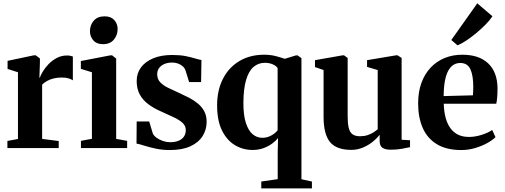

<svg xmlns="http://www.w3.org/2000/svg" viewBox="-20 -870 2966 1128"><path d="M23.5 0V-42L85.5 -53.5V-445.5L24.5 -465V-512.5L178.5 -545H190L214.5 -526.5V-502L211.5 -413L214.5 -414.5Q218 -427 230.8 -448.5Q243.5 -470 264.2 -492Q285 -514 312.8 -529Q340.5 -544 373.5 -544Q386 -544 394.2 -542Q402.5 -540 408 -538V-398Q400 -404 384 -409.2Q368 -414.5 343 -414.5Q316 -414.5 294.2 -409Q272.5 -403.5 256 -394Q239.5 -384.5 227.5 -373V-54L325 -41.5V0Z M455.5 0V-42.5L520 -54.5V-445.5L455 -465.5V-511.5L629 -545H638.5L662.5 -526V-54L727 -42.5V0ZM584.5 -610.5Q547.5 -610.5 528 -633.2Q508.5 -656 508.5 -686.5Q508.5 -723 530.8 -748.5Q553 -774 594 -774H595Q632 -774 651.5 -752.2Q671 -730.5 671 -699.5Q671 -663.5 648.8 -637Q626.5 -610.5 585.5 -610.5Z M977.5 11.5Q933.5 11.5 895.2 3.2Q857 -5 828 -14.2Q799 -23.5 782 -26.5L783 -156.5H856.5L878 -85Q884.5 -71.5 900.8 -60Q917 -48.5 938 -41.5Q959 -34.5 978 -34.5Q1009.5 -34.5 1030.2 -43.5Q1051 -52.5 1061.2 -68.5Q1071.5 -84.5 1071.5 -105Q1071.5 -130 1053.5 -147.2Q1035.5 -164.5 1003 -180Q970.5 -195.5 925.5 -215.5Q884 -233.5 851.8 -257.5Q819.5 -281.5 801.2 -314.8Q783 -348 783 -394.5Q783 -439.5 808.2 -473.8Q833.5 -508 880.2 -527.5Q927 -547 991.5 -547Q1037.5 -547 1070 -540.5Q1102.5 -534 1125 -527Q1147.5 -520 1163.5 -517.5L1161.5 -388H1091L1070 -456Q1065 -470 1053.8 -480.2Q1042.5 -490.5 1026.5 -496.5Q1010.5 -502.5 991 -502.5Q966 -502.5 946.2 -494.2Q926.5 -486 915 -470.8Q903.5 -455.5 903.5 -434Q903.5 -405.5 921.2 -386.8Q939 -368 967.5 -354.2Q996 -340.5 1028 -326Q1059 -312 1088.8 -296.8Q1118.5 -281.5 1142.2 -262Q1166 -242.5 1180 -216.2Q1194 -190 1194 -154.5Q1194 -108.5 1170.5 -70.8Q1147 -33 1099 -10.8Q1051 11.5 977.5 11.5Z M1515 237V196.5L1611.5 182.5V23L1613.5 -59Q1600.5 -42.5 1578.5 -26.2Q1556.5 -10 1527.5 0.5Q1498.5 11 1463.5 11Q1407.5 11 1360.2 -17.2Q1313 -45.5 1284.2 -103.5Q1255.5 -161.5 1255.5 -251Q1255.5 -340 1289.8 -407Q1324 -474 1386.2 -511.2Q1448.5 -548.5 1532 -548.5Q1570.5 -548.5 1601.8 -540Q1633 -531.5 1653 -524.5L1718.5 -544.5H1728.5L1751 -528.5V183L1812.5 196.5V237ZM1520.5 -60.5Q1542 -60.5 1559.8 -67.5Q1577.5 -74.5 1590.5 -84.5Q1603.5 -94.5 1611 -104.5V-470Q1603.5 -482.5 1583 -491.8Q1562.5 -501 1536 -501Q1497.5 -501 1469.2 -476.5Q1441 -452 1425.8 -400.5Q1410.5 -349 1410 -267.5Q1409.5 -193.5 1424.5 -147.8Q1439.5 -102 1464.5 -81.2Q1489.5 -60.5 1520.5 -60.5Z M2275 9.5Q2243.5 9.5 2227 -1.8Q2210.5 -13 2210.5 -41.5V-78.5Q2194 -56.5 2168.2 -36Q2142.5 -15.5 2110.8 -2.5Q2079 10.5 2044 10.5Q1957 10.5 1919 -35.2Q1881 -81 1881 -184.5V-458.5L1830.5 -476V-516.5L1993 -545H2001L2022.5 -529.5V-185Q2022.5 -144 2028.8 -118.5Q2035 -93 2051 -81.2Q2067 -69.5 2095 -69.5Q2119.5 -69.5 2139.2 -76Q2159 -82.5 2173.8 -92Q2188.5 -101.5 2199 -110.5V-458.5L2136.5 -477V-516.5L2306.5 -545H2316L2339.5 -529.5V-49L2389 -46V-5.5Q2371 -1.5 2342 4Q2313 9.5 2275 9.5Z M2690 11.5Q2602.5 11.5 2546.2 -23Q2490 -57.5 2463.2 -119.2Q2436.5 -181 2436.5 -263Q2436.5 -330 2455.8 -382.8Q2475 -435.5 2509.8 -472.5Q2544.5 -509.5 2592 -529Q2639.5 -548.5 2696 -548.5Q2794 -548.5 2847.5 -498.2Q2901 -448 2903 -354.5Q2903 -322 2901 -298.8Q2899 -275.5 2895.5 -260.5H2587Q2588.5 -213 2598.5 -176.8Q2608.5 -140.5 2627 -115.8Q2645.5 -91 2672.2 -78.2Q2699 -65.5 2735 -65.5Q2771.5 -65.5 2810.5 -78Q2849.5 -90.5 2871.5 -106.5L2891 -64.5Q2875.5 -48 2844.5 -30.5Q2813.5 -13 2773.2 -0.8Q2733 11.5 2690 11.5ZM2586.5 -305.5 2758.5 -310Q2759.5 -322.5 2759.8 -334.8Q2760 -347 2760.5 -359.5Q2760.5 -425.5 2743.8 -462.8Q2727 -500 2684 -500Q2663 -500 2645.5 -489.8Q2628 -479.5 2614.8 -456.8Q2601.5 -434 2594.2 -396.8Q2587 -359.5 2586.5 -305.5ZM2667.5 -604 2631.5 -635 2784 -850.5 2873 -774.5Q2859 -752.5 2834 -727Q2809 -701.5 2779.5 -676.8Q2750 -652 2721 -632.8Q2692 -613.5 2669 -604Z"/></svg>

Font: Merriweather 72pt
Style: Bold
Weight: 700
Version: Version 2.100